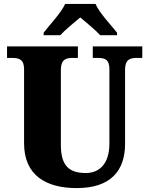

<svg xmlns="http://www.w3.org/2000/svg" viewBox="-20 -951 762 981"><path d="M203 -784V-771H288C308 -794 361 -838 390 -862C418 -839 475 -791 492 -771H578V-784C548 -822 487 -886 468 -931H313C293 -886 232 -822 203 -784ZM372 10C549 10 619 -82 619 -216V-594C619 -648 645 -655 679 -655H707V-714H454V-655H481C515 -655 539 -648 539 -598V-218C539 -110 484 -67 419 -67C337 -67 291 -100 291 -210V-594C291 -648 318 -655 351 -655H378V-714H16V-655H43C76 -655 103 -648 103 -598V-219C103 -55 215 10 372 10Z"/></svg>

Font: Noto Serif Sinhala SemiCondensed Black
Style: Regular
Weight: 900
Width: 4
Designer: Jelle Bosma - Monotype Design Team
Foundry: Monotype Imaging Inc.
Version: Version 2.007